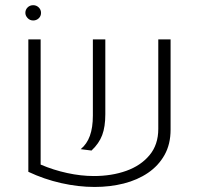

<svg xmlns="http://www.w3.org/2000/svg" viewBox="-20 -723 781 754"><path d="M139.6 -568.4V-76.7Q189.9 -55.2 243.9 -43.5Q297.9 -31.7 348.6 -31.7Q418.5 -31.7 475.6 -52Q532.7 -72.3 567.1 -113.5Q601.6 -154.8 601.6 -216.8V-568.4H649.9V-213.9Q649.9 -156.7 626.2 -114.5Q602.5 -72.3 561.3 -44.2Q520 -16.1 466.1 -2.4Q412.1 11.2 351.6 11.2Q287.6 11.2 220.5 -3.9Q153.3 -19 91.3 -48.3V-568.4ZM296.9 -137.2Q321.3 -157.2 333 -189.7Q344.7 -222.2 344.7 -269V-568.4H393.6V-274.4Q393.6 -225.1 381.3 -192.4Q369.1 -159.7 339.4 -131.8ZM110.4 -642.6Q97.2 -642.6 88.4 -652.1Q79.6 -661.6 79.6 -672.4Q79.6 -685.1 88.4 -693.8Q97.2 -702.6 110.4 -702.6Q123 -702.6 132.1 -693.8Q141.1 -685.1 141.1 -672.4Q141.1 -659.7 132.1 -651.1Q123 -642.6 110.4 -642.6Z"/></svg>

Font: Heebo ExtraLight
Style: Regular
Weight: 250
Designer: Oded Ezer
Foundry: Ezer Type House
Version: Version 3.100